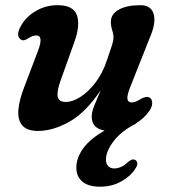

<svg xmlns="http://www.w3.org/2000/svg" viewBox="-20 -494 657 742"><path d="M558.5 -116.5Q568 -110.5 568.2 -96.5Q568.5 -82.5 558 -66.5Q538.5 -37.5 505 -17V-16Q448 13 418.8 52Q389.5 91 389.5 122Q389.5 139.5 398.5 148.2Q407.5 157 421.5 157Q433.5 157 446.8 151.5Q460 146 472 134.5Q480 127.5 486.5 124.2Q493 121 500 123Q507.5 125 510.2 134.2Q513 143.5 502 159.5Q485.5 186 449.2 206.8Q413 227.5 367 227.5Q321.5 227.5 298.2 207.8Q275 188 275 154Q275 115.5 302.2 78.5Q329.5 41.5 384.5 10.5Q334.5 2.5 334.5 -43Q334.5 -62 344.8 -86.8Q355 -111.5 369.5 -146Q311 -58.5 247.5 -23.2Q184 12 127.5 12Q84 12 66 -9.5Q48 -31 51 -69Q54 -107 73.5 -157L127 -298Q149.5 -357 120 -357Q106 -357 88.5 -345.5Q80 -340 73 -338.5Q66 -337 59 -342.5Q40.5 -356.5 60 -392.5Q79.5 -428.5 118 -451.2Q156.5 -474 202.5 -474Q263 -474 277 -435.8Q291 -397.5 267.5 -332L213.5 -181Q199 -139.5 203.2 -119.8Q207.5 -100 234.5 -100Q260.5 -100 291 -119.5Q321.5 -139 349 -175Q376.5 -211 393 -260.5Q407 -301.5 412.8 -319.2Q418.5 -337 418.5 -349.5Q418.5 -363 413.5 -377.8Q408.5 -392.5 408.5 -410Q408.5 -439.5 439.2 -456.8Q470 -474 523 -474Q563.5 -474 573.8 -440Q584 -406 559 -348.5L487 -167Q470.5 -127.5 472.2 -112.8Q474 -98 490.5 -98Q502.5 -98 524 -111.5Q546.5 -124 558.5 -116.5Z"/></svg>

Font: Fraunces 9pt SuperSoft SemiBold
Style: Italic
Weight: 600
Italic angle: -16°
Version: Version 1.000;[0bf87f6ff]